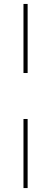

<svg xmlns="http://www.w3.org/2000/svg" viewBox="-20 -720 255 973"><path d="M120 233V-117H99V233ZM120 -350V-700H99V-350Z"/></svg>

Font: Josefin Slab ExtraLight
Style: Regular
Weight: 250
Designer: Santiago Orozco
Foundry: Typemade
Version: Version 2.000